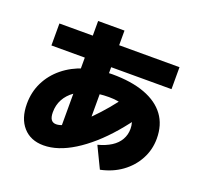

<svg xmlns="http://www.w3.org/2000/svg" viewBox="-148 -985 1296 1232"><g transform="rotate(20 500.0 -368.5)"><path d="M328 -55V-405H318V-815H498V-405H488V-55ZM90 -565V-715H910V-565ZM585 -67Q638 -81 675 -104.5Q712 -128 731 -161.5Q750 -195 750 -235Q750 -281 726.5 -313Q703 -345 658.5 -362.5Q614 -380 551 -380Q481 -380 424.5 -365Q368 -350 328 -322Q288 -294 266.5 -254.5Q245 -215 245 -166Q245 -132 256.5 -116Q268 -100 291 -100Q315 -100 346.5 -115.5Q378 -131 415.5 -160Q453 -189 494 -230Q535 -271 577.5 -321.5Q620 -372 661 -430L788 -341Q736 -266 682.5 -204Q629 -142 574.5 -94Q520 -46 466 -12.5Q412 21 360.5 38Q309 55 260 55Q172 55 121 -2.5Q70 -60 70 -160Q70 -240 103 -307Q136 -374 196 -423Q256 -472 338.5 -498.5Q421 -525 520 -525Q652 -525 743.5 -491Q835 -457 882.5 -392.5Q930 -328 930 -234Q930 -158 895 -93Q860 -28 798.5 16.5Q737 61 655 78Z"/></g></svg>

Font: M PLUS 1 Thin Black
Style: Regular
Weight: 900
Version: Version 1.001